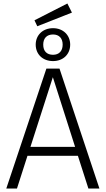

<svg xmlns="http://www.w3.org/2000/svg" viewBox="-20 -1077 605 1097"><path d="M391 -1005 365 -1057 177 -961 193 -927ZM184 -822C184 -767 224 -728 283 -728C341 -728 381 -767 381 -822C381 -876 341 -916 283 -916C224 -916 184 -876 184 -822ZM338 -822C338 -785 317 -764 283 -764C247 -764 227 -785 227 -822C227 -858 247 -880 283 -880C318 -880 338 -858 338 -822ZM485 0H548L320 -685H245L16 0H77L137 -187H425ZM154 -238 282 -636 409 -238Z"/></svg>

Font: FiraGO Light
Style: Regular
Weight: 300
Designer: bBox Type
Foundry: bBox Type GmbH
Version: Version 1.001;PS 001.001;hotconv 1.0.88;makeotf.lib2.5.64775